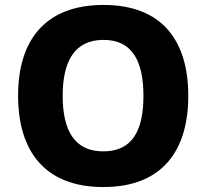

<svg xmlns="http://www.w3.org/2000/svg" viewBox="-20 -745 834 775"><path d="M740 -358C740 -580 635 -725 398 -725C160 -725 53 -580 53 -359C53 -136 160 10 397 10C635 10 740 -137 740 -358ZM233 -358C233 -498 281 -584 398 -584C514 -584 559 -498 559 -358C559 -218 514 -134 397 -134C281 -134 233 -218 233 -358Z"/></svg>

Font: Noto Sans Thai Looped ExtraBold
Style: Regular
Weight: 800
Designer: Cadson Demak Team
Foundry: Cadson Demak Co., Ltd.
Version: Version 1.001